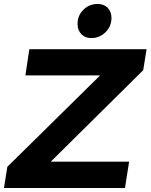

<svg xmlns="http://www.w3.org/2000/svg" viewBox="-31 -948 759 968"><path d="M708 -700 691 -594 225 -133H620L599 0H-11L6 -107L474 -568H97L117 -700ZM531 -858Q531 -815 501 -785.5Q471 -756 429 -756Q398 -756 379 -776Q360 -796 360 -827Q360 -870 389.5 -899Q419 -928 461 -928Q493 -928 512 -908.5Q531 -889 531 -858Z"/></svg>

Font: Gontserrat SemiBold
Style: Italic
Weight: 600
Italic angle: -11.3°
Designer: Julieta Ulanovsky
Foundry: Julieta Ulanovsky
Version: Version 6.001